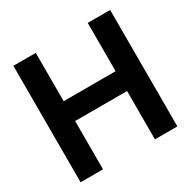

<svg xmlns="http://www.w3.org/2000/svg" viewBox="-161 -878 1025 1032"><g transform="rotate(-30 351.5 -361.5)"><path d="M51.3 -722.7V0H190.4V-299.8H512.7V0H651.9V-722.7H512.7V-422.9H190.4V-722.7Z"/></g></svg>

Font: Giphurs
Style: Regular
Weight: 400
Version: Version 2.010